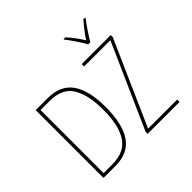

<svg xmlns="http://www.w3.org/2000/svg" viewBox="-215 -1185 1429 1429"><g transform="rotate(-45 500.0 -470.5)"><path d="M753 -784Q772 -817 801 -860.5Q830 -904 855 -935V-941H837Q782 -879 741 -816Q722 -847 696.5 -881Q671 -915 647 -941H629V-935Q651 -908 681 -863.5Q711 -819 730 -784ZM908 0V-25H602L898 -693V-714H592V-689H869L572 -21V0ZM232 0Q368 0 430.5 -91.5Q493 -183 493 -362Q493 -537 430.5 -625.5Q368 -714 233 -714H108V0ZM134 -689H228Q361 -689 413.5 -603Q466 -517 466 -360Q466 -195 410 -110Q354 -25 227 -25H134Z"/></g></svg>

Font: Noto Sans Mono UI Condensed Thin
Style: Regular
Weight: 250
Width: 3
Designer: Monotype Design team
Foundry: Monotype Imaging Inc.
Version: 1.000